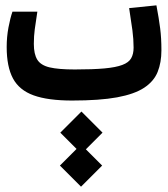

<svg xmlns="http://www.w3.org/2000/svg" viewBox="-20 -371 626 715"><path d="M248.5 3.4Q158.7 3.4 105.2 -15.9Q51.8 -35.2 28.3 -78.9Q4.9 -122.6 4.9 -195.8Q4.9 -233.4 11.5 -268.6Q18.1 -303.7 26.4 -327.6H119.1Q112.8 -286.6 109.4 -261.5Q106 -236.3 106 -207.5Q106 -169.4 118.9 -148.7Q131.8 -127.9 164.8 -120.1Q197.8 -112.3 258.3 -112.3Q326.2 -112.3 368.9 -116.2Q411.6 -120.1 435.5 -129.2Q459.5 -138.2 468.5 -154.1Q477.5 -169.9 477.5 -193.8Q477.5 -225.1 473.1 -258.1Q468.8 -291 460.9 -340.8L562.5 -351.1Q571.8 -302.2 576.4 -265.9Q581.1 -229.5 581.1 -183.6Q581.1 -138.2 567.1 -103.3Q553.2 -68.4 517.1 -44.4Q481 -20.5 416 -8.5Q351.1 3.4 248.5 3.4ZM283.2 201.7 204.6 123 283.2 44.4 361.8 123ZM281.7 324.2 203.1 245.6 281.7 167 360.4 245.6Z"/></svg>

Font: Cascadia Code Medium
Style: Regular
Weight: 500
Monospace: yes
Designer: Aaron Bell
Foundry: Saja Typeworks
Version: Version 2407.024